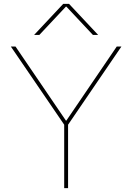

<svg xmlns="http://www.w3.org/2000/svg" viewBox="-20 -970 682 990"><path d="M486 -790H459L322 -936H320L183 -790H156L306 -950H336ZM320 -348H322L582 -730H606L331 -327V0H311V-327L36 -730H60Z"/></svg>

Font: Mplus 1p Thin
Style: Regular
Weight: 250
Version: Version 1.061